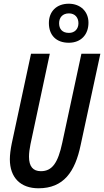

<svg xmlns="http://www.w3.org/2000/svg" viewBox="-20 -1003 560 1033"><path d="M350 -773C416 -773 456 -817 456 -881C456 -941 413 -983 350 -983C284 -983 243 -941 243 -879C243 -814 282 -773 350 -773ZM351 -826C315 -826 298 -847 298 -878C298 -909 317 -931 351 -931C383 -931 402 -909 402 -878C402 -847 382 -826 351 -826ZM187 10C322 10 384 -78 414 -223L520 -714H418L315 -235C292 -127 261 -82 200 -82C158 -82 136 -107 136 -160C136 -179 139 -203 144 -227L248 -714H147L43 -230C37 -200 33 -170 33 -146C33 -47 91 10 187 10Z"/></svg>

Font: Noto Sans UI Condensed Medium
Style: Italic
Weight: 500
Width: 3
Italic angle: -12°
Designer: Monotype Design Team
Foundry: Monotype Imaging Inc.
Version: Version 1.901